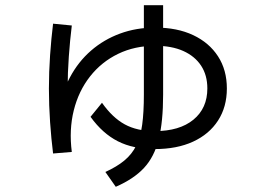

<svg xmlns="http://www.w3.org/2000/svg" viewBox="-20 -645 1040 738"><path d="M184 -55Q177 -111 172.5 -175.5Q168 -240 168 -304Q168 -369 172.5 -433Q177 -497 184 -554L256 -547Q249 -490 244.5 -427.5Q240 -365 240 -304Q240 -276 241 -247.5Q242 -219 244 -190L203 -214Q217 -288 249 -348Q281 -408 330 -450.5Q379 -493 441.5 -516Q504 -539 577 -539Q661 -539 722.5 -510Q784 -481 818 -428.5Q852 -376 852 -305Q852 -234 818 -181.5Q784 -129 722 -100.5Q660 -72 575 -72Q492 -72 433 -102Q374 -132 328 -196L372 -250Q412 -193 459.5 -167Q507 -141 575 -141Q670 -141 723.5 -185Q777 -229 777 -305Q777 -356 753 -392.5Q729 -429 684.5 -449Q640 -469 577 -469Q498 -469 434 -438Q370 -407 326 -351Q282 -295 263.5 -220.5Q245 -146 256 -61ZM385 16Q429 -4 458 -28Q487 -52 503.5 -85Q520 -118 526.5 -165.5Q533 -213 533 -281V-625H607V-281Q607 -177 590 -109.5Q573 -42 533.5 0.5Q494 43 425 73Z"/></svg>

Font: M PLUS 2
Style: Regular
Weight: 400
Designer: Coji Morishita
Foundry: UNDERFOREST DESIGN
Version: Version 1.001